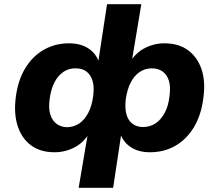

<svg xmlns="http://www.w3.org/2000/svg" viewBox="-20 -713 1042 913"><path d="M354 180 399 -85H407Q381 -37 336 -13Q291 11 239 11Q172 11 127.5 -22Q83 -55 64 -114Q45 -173 55 -250Q65 -331 100 -388.5Q135 -446 188.5 -476.5Q242 -507 308 -507Q364 -507 401.5 -482Q439 -457 453 -411H446L489 -693H652L605 -411H595Q621 -459 666 -483Q711 -507 762 -507Q830 -507 874.5 -474Q919 -441 938.5 -383Q958 -325 947 -247Q937 -166 902 -108Q867 -50 813.5 -19.5Q760 11 693 11Q637 11 600 -14.5Q563 -40 549 -86L558 -85L518 180ZM299 -108Q332 -109 357 -126Q382 -143 399.5 -176Q417 -209 423 -256Q429 -300 420 -329Q411 -358 391 -373Q371 -388 341 -388Q308 -389 282 -371.5Q256 -354 239 -321.5Q222 -289 216 -241Q210 -199 219 -169.5Q228 -140 248.5 -124.5Q269 -109 299 -108ZM660 -109Q693 -109 719 -126Q745 -143 763 -176Q781 -209 786 -256Q792 -299 783.5 -328Q775 -357 754 -372.5Q733 -388 702 -388Q670 -388 644.5 -371Q619 -354 602 -321.5Q585 -289 578 -241Q573 -198 581.5 -168.5Q590 -139 610.5 -124Q631 -109 660 -109Z"/></svg>

Font: Nunito Sans 10pt SemiExpanded ExtraBold
Style: Italic
Weight: 800
Width: 6
Italic angle: -9°
Designer: Vernon Adams
Foundry: Vernon Adams
Version: Version 3.101;gftools[0.9.27]